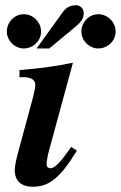

<svg xmlns="http://www.w3.org/2000/svg" viewBox="-20 -700 459 729"><path d="M419 -580C419 -616 389 -646 353 -646C318 -646 289 -616 289 -580C289 -546 319 -516 353 -516C389 -516 419 -545 419 -580ZM119 -516H167L248 -583C283 -612 298 -624 298 -651C298 -667 284 -680 271 -680C251 -680 234 -676 217 -652ZM136 -580C136 -616 106 -646 70 -646C35 -646 6 -616 6 -580C6 -546 36 -516 70 -516C106 -516 136 -545 136 -580ZM250 -142 236 -122C209 -84 187 -61 172 -61C164 -61 157 -65 157 -77C157 -86 161 -111 166 -128L257 -462C203 -450 132 -440 54 -434V-407H68C98 -407 114 -397 114 -378C114 -370 112 -357 106 -333L51 -130C41 -94 36 -68 36 -54C36 -11 63 9 104 9C164 9 206 -20 272 -128Z"/></svg>

Font: STIXGeneral
Style: Bold Italic
Weight: 700
Italic angle: -16.33°
Designer: MicroPress Inc., with final additions and corrections provided by Coen Hoffman, Elsevier (retired)
Version: Version 1.1.0